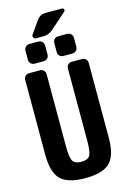

<svg xmlns="http://www.w3.org/2000/svg" viewBox="-156 -1146 813 1226"><g transform="rotate(-15 250.0 -532.5)"><path d="M424.8 -730.5Q439.5 -730.5 449.7 -720.2Q460 -710 460 -695.3V-200.2Q460 -84 412.6 -37.1Q365.2 9.8 250 9.8Q134.8 9.8 87.4 -37.1Q40 -84 40 -200.2V-695.3Q40 -710 49.8 -720.2Q59.6 -730.5 75.2 -730.5H147.5Q162.1 -730.5 171.9 -720.2Q181.6 -710 181.6 -695.3V-219.7Q181.6 -143.6 195.8 -120.6Q210 -97.7 252 -97.7Q293.9 -97.7 308.1 -120.6Q322.3 -143.6 322.3 -219.7V-695.3Q322.3 -710 332 -720.2Q341.8 -730.5 357.4 -730.5ZM315.4 -780.3Q300.8 -780.3 290.5 -790Q280.3 -799.8 280.3 -815.4V-875Q280.3 -889.6 290 -899.9Q299.8 -910.2 315.4 -910.2H375Q389.6 -910.2 399.9 -899.9Q410.2 -889.6 410.2 -875V-815.4Q410.2 -800.8 399.9 -790.5Q389.6 -780.3 375 -780.3ZM125 -910.2H184.6Q199.2 -910.2 209.5 -899.9Q219.7 -889.6 219.7 -875V-815.4Q219.7 -800.8 210 -790.5Q200.2 -780.3 184.6 -780.3H125Q110.4 -780.3 100.1 -790Q89.8 -799.8 89.8 -815.4V-875Q89.8 -889.6 100.1 -899.9Q110.4 -910.2 125 -910.2ZM287.1 -958Q260.7 -934.6 224.6 -934.6H174.8Q164.1 -934.6 159.2 -944.8Q154.3 -955.1 161.1 -963.9L218.8 -1045.9Q240.2 -1075.2 275.4 -1075.2H384.8Q393.6 -1075.2 397 -1066.4Q400.4 -1057.6 392.6 -1051.8Z"/></g></svg>

Font: Rounded-L Mgen+ 1mn bold
Style: Bold
Weight: 700
Designer: [Source Han Sans]
Ryoko NISHIZUKA  (kana & ideographs); Paul D. Hunt (Latin, Greek & Cyrillic); Wenlong ZHANG  (bopomofo
Version: Version 1.059.20150602